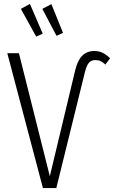

<svg xmlns="http://www.w3.org/2000/svg" viewBox="-20 -955 579 975"><path d="M17 -685H76L233 -60L362 -599Q374 -649 398 -672.5Q422 -696 459 -696Q483 -696 502 -686.5Q521 -677 539 -659L515 -627Q503 -639 491 -644.5Q479 -650 464 -650Q444 -650 432 -637Q420 -624 411 -588L266 0H198ZM132 -935 197 -784 164 -769 86 -910ZM241 -934 300 -788 267 -773 195 -910Z"/></svg>

Font: Fira Sans Extra Condensed Light
Style: Regular
Weight: 300
Width: 1
Designer: Carrois Corporate & Edenspiekermann AG
Foundry: Carrois Corporate GbR & Edenspiekermann AG
Version: Version 4.203